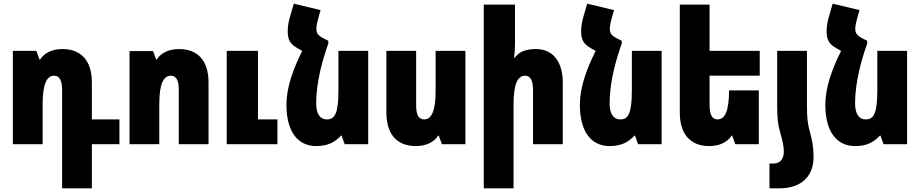

<svg xmlns="http://www.w3.org/2000/svg" viewBox="-20 -785 5007 1045"><path d="M318 240H480V0H630V-135H480V-336C480 -454 422 -518 320 -518C264 -518 221 -497 198 -461H195L178 -508H50V0H212V-216C212 -324 233 -373 275 -373C305 -373 318 -345 318 -295Z M685 0H847V-220C847 -324 868 -373 910 -373C940 -373 953 -345 953 -299V0H1115V-336C1115 -454 1057 -518 955 -518C899 -518 856 -497 833 -461H830L813 -507H685ZM1214 0H1490V-135H1384V-508H1214Z M1767 -563 1743 -575C1709 -592 1702 -606 1702 -628C1702 -647 1708 -671 1716 -699L1725 -730L1579 -765L1559 -696C1552 -673 1546 -645 1546 -615C1546 -566 1561 -544 1600 -522L1625 -508C1575 -409 1539 -308 1539 -215C1539 -68 1601 10 1701 10C1764 10 1803 -11 1836 -47H1839L1856 0H1984V-508H1822V-292C1822 -165 1801 -135 1759 -135C1722 -135 1701 -166 1701 -221C1701 -344 1738 -466 1767 -548Z M2513 -508H2351V-292C2351 -184 2330 -135 2288 -135C2258 -135 2245 -163 2245 -209V-508H2083V-172C2083 -54 2141 10 2243 10C2299 10 2342 -11 2365 -47H2368L2385 0H2513Z M2783 -760H2613V240H2775V-216C2775 -324 2796 -373 2838 -373C2868 -373 2881 -345 2881 -295V0H3043V-336C3043 -454 2985 -518 2898 -518C2837 -518 2803 -501 2782 -471H2778C2781 -495 2783 -520 2783 -544Z M3364 -563 3340 -575C3306 -592 3299 -606 3299 -628C3299 -647 3305 -671 3313 -699L3322 -730L3176 -765L3156 -696C3149 -673 3143 -645 3143 -615C3143 -566 3158 -544 3197 -522L3222 -508C3172 -409 3136 -308 3136 -215C3136 -68 3198 10 3298 10C3361 10 3400 -11 3433 -47H3436L3453 0H3581V-508H3419V-292C3419 -165 3398 -135 3356 -135C3319 -135 3298 -166 3298 -221C3298 -344 3335 -466 3364 -548Z M4110 -293H3948V-292C3948 -184 3927 -135 3885 -135C3855 -135 3842 -163 3842 -213V-373H4115V-508H3842V-760H3680V-172C3680 -54 3738 10 3840 10C3896 10 3939 -11 3962 -47H3965L3982 0H4110Z M4210 -215C4210 -144 4213 -110 4226 -65C4239 -20 4246 8 4246 41C4246 81 4225 105 4191 105H4168V240H4222C4346 240 4408 170 4408 70C4408 11 4400 -22 4388 -67C4376 -111 4372 -139 4372 -215V-508H4210Z M4700 -563 4676 -575C4642 -592 4635 -606 4635 -628C4635 -647 4641 -671 4649 -699L4658 -730L4512 -765L4492 -696C4485 -673 4479 -645 4479 -615C4479 -566 4494 -544 4533 -522L4558 -508C4508 -409 4472 -308 4472 -215C4472 -68 4534 10 4634 10C4697 10 4736 -11 4769 -47H4772L4789 0H4917V-508H4755V-292C4755 -165 4734 -135 4692 -135C4655 -135 4634 -166 4634 -221C4634 -344 4671 -466 4700 -548Z"/></svg>

Font: Noto Sans Armenian ExtraCondensed Black
Style: Regular
Weight: 900
Width: 2
Designer: Monotype Design Team
Foundry: Monotype Imaging Inc.
Version: Version 2.008